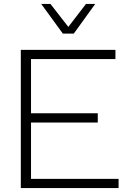

<svg xmlns="http://www.w3.org/2000/svg" viewBox="-20 -958 650 978"><path d="M465 -938 356 -787H300L190 -938H237L328 -821L418 -938ZM86 0V-704H568V-657H138V-381H478V-334H138V-47H584V0Z"/></svg>

Font: Prodigy Sans Light
Style: Regular
Weight: 300
Designer: Wei Huang
Foundry: Wei Huang
Version: Version 1.003; ttfautohint (v1.8.3)